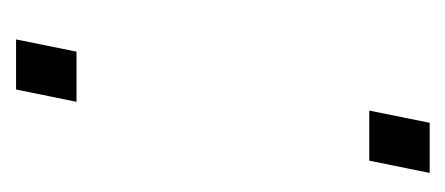

<svg xmlns="http://www.w3.org/2000/svg" viewBox="-182 -386 568 245"><g transform="rotate(90 102.5 -264.0)"><path d="M94.7 0H30.8L46.4 -77.1H110.4ZM185.5 -450.7H121.6L137.2 -527.8H201.2Z"/></g></svg>

Font: Franko
Style: Light Italic
Weight: 300
Designer: Google
Version: Version 1.200310; 2013